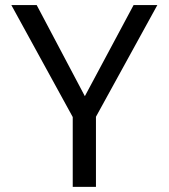

<svg xmlns="http://www.w3.org/2000/svg" viewBox="-20 -726 655 746"><path d="M352.8 -272.3V0H262.6V-271.3L24.1 -706.2H122.6L309.7 -352.3L499 -706.2H591.3Z"/></svg>

Font: FiraCode Nerd Font Mono
Style: Regular
Weight: 400
Monospace: yes
Designer: Carrois Corporate, Edenspiekermann AG, Nikita Prokopov
Foundry: Carrois Corporate, Edenspiekermann AG, Nikita Prokopov
Version: Version 6.002;Nerd Fonts 3.4.0